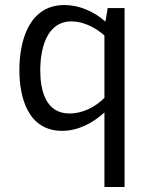

<svg xmlns="http://www.w3.org/2000/svg" viewBox="-20 -505 598 763"><path d="M227 15C290 15 349 -16 395 -58V238H475V-473H408L399 -419C354 -459 296 -485 236 -485C95 -485 57 -342 57 -227C57 -116 92 15 227 15ZM264 -420C312 -420 360 -395 395 -364V-116C359 -80 309 -54 256 -54C161 -54 140 -147 140 -225C140 -305 162 -420 264 -420Z"/></svg>

Font: Logix
Style: Regular
Weight: 400
Designer: Michael Lee Finney
Version: Version 1.06